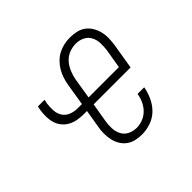

<svg xmlns="http://www.w3.org/2000/svg" viewBox="-130 -690 860 860"><g transform="rotate(-45 300.0 -260.0)"><path d="M324 8Q304 8 284.5 3.5Q265 -1 249.5 -12.5Q234 -24 224 -41Q214 -58 210 -77Q206 -96 206 -116.5Q206 -137 210 -158L224 -241H204Q184 -241 164.5 -244.5Q145 -248 128.5 -257Q112 -266 100 -280.5Q88 -295 82.5 -313Q77 -331 76.5 -351Q76 -371 79 -391L83 -411H125L121 -391Q118 -370 119.5 -348.5Q121 -327 132 -310.5Q143 -294 162.5 -286.5Q182 -279 203 -279H230L247 -384Q250 -402 256 -420.5Q262 -439 272 -456Q282 -473 296.5 -487.5Q311 -502 328.5 -511Q346 -520 365 -524Q384 -528 402 -528Q423 -528 443 -523.5Q463 -519 478.5 -507.5Q494 -496 504 -479.5Q514 -463 519 -443.5Q524 -424 523.5 -403.5Q523 -383 520 -362L500 -241H266L251 -152Q247 -130 248 -108Q249 -86 258.5 -67.5Q268 -49 287 -39.5Q306 -30 328 -30Q348 -30 367.5 -37.5Q387 -45 402 -60Q417 -75 426 -94.5Q435 -114 438 -134V-135H480V-133Q475 -106 462.5 -79Q450 -52 429 -31.5Q408 -11 380 -1.5Q352 8 324 8ZM272 -279H464L479 -368Q482 -390 481.5 -412Q481 -434 471.5 -452.5Q462 -471 443 -480.5Q424 -490 402 -490Q381 -490 360 -482Q339 -474 324 -457Q309 -440 300.5 -419.5Q292 -399 288 -378Z"/></g></svg>

Font: Iosevka XLt Ex Obl
Style: Regular
Weight: 200
Width: 7
Italic angle: -9°
Monospace: yes
Designer: Belleve Invis
Foundry: Belleve Invis
Version: Version 32.5.0; ttfautohint (v1.8.4)